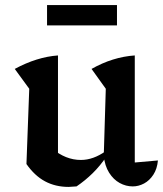

<svg xmlns="http://www.w3.org/2000/svg" viewBox="-20 -725 642 755"><path d="M510 -86 601 -94Q598 -61 583 -38Q568 -15 546.5 -3.5Q525 8 502 8Q475 8 450.5 -5.5Q426 -19 409 -46Q392 -73 388 -112L396 -376L340 -454Q423 -501 510 -507ZM281 8Q273 8 265 9Q257 10 250 10Q198 10 157 -12Q116 -34 84 -80L185 -141Q238 -96 298 -96Q347 -96 396 -131L399 -110Q374 -73 344.5 -44Q315 -15 281 8ZM84 -80 95 -376 38 -454Q125 -501 208 -507V-93ZM165 -625V-705H440V-625Z"/></svg>

Font: Piazzolla Thin
Style: Bold
Weight: 700
Version: Version 2.005